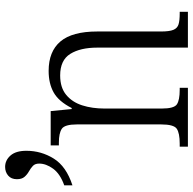

<svg xmlns="http://www.w3.org/2000/svg" viewBox="-22 -732 754 750"><g transform="rotate(-90 355.0 -357.0)"><path d="M157 0V-32H169Q210 -32 227 -43.5Q244 -55 244 -105V-433Q244 -481 227 -492.5Q210 -504 173 -504H162V-536H296L304 -454H308Q334 -505 369 -524.5Q404 -544 453 -544Q529 -544 568 -498Q607 -452 607 -354V-105Q607 -72 613.5 -56.5Q620 -41 635 -36.5Q650 -32 677 -32H684V0H544V-354Q544 -420 519.5 -459.5Q495 -499 435 -499Q388 -499 359.5 -475.5Q331 -452 318.5 -413Q306 -374 306 -326V-102Q306 -54 322.5 -43Q339 -32 379 -32H387V0ZM6 -483Q51 -499 71 -526.5Q91 -554 91 -581Q91 -597 82 -605.5Q73 -614 60.5 -621Q48 -628 39 -638.5Q30 -649 30 -668Q30 -690 44 -702Q58 -714 78 -714Q104 -714 122.5 -693Q141 -672 141 -631Q141 -573 110.5 -524Q80 -475 6 -451Z"/></g></svg>

Font: Noto Serif SemiCondensed Light
Style: Regular
Weight: 300
Width: 4
Designer: Monotype Design Team
Foundry: Monotype Imaging Inc.
Version: Version 2.013